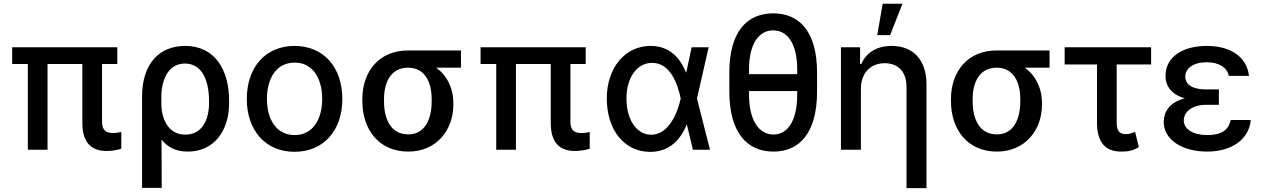

<svg xmlns="http://www.w3.org/2000/svg" viewBox="-20 -797 6720 1022"><path d="M604.4 -545.5H44.7V-456.3H128.2V0H233V-456.3H418.3V-141C418.7 -33 470.9 6.7 547.2 6.7C581.7 6.7 607.6 0 625.7 -5.3V-94.5C615.8 -92.3 598.4 -88.8 583.1 -88.8C551.1 -88.8 523.1 -98.4 523.1 -147V-456.3H604.4Z M736.2 -282.7V203.1H840.9L839.8 -54C872.5 -13.1 916.5 9.9 979.8 9.9C1115.8 9.9 1199.6 -96.6 1199.6 -248.6V-258.5C1199.6 -430.8 1120.4 -552.6 965.2 -552.6C831.7 -552.6 736.2 -462 736.2 -282.7ZM838.8 -235.1V-279.1C838.1 -368.3 873.9 -458.8 963.8 -458.8C1054.7 -458.8 1092.7 -370.7 1092.7 -258.5V-248.6C1092.7 -160.2 1056.1 -80.3 966.6 -80.3C872.5 -80.3 842 -168.3 838.8 -235.1Z M1547.9 11C1701.7 11 1802.2 -101.6 1802.2 -270.2C1802.2 -440 1701.7 -552.6 1547.9 -552.6C1394.2 -552.6 1293.7 -440 1293.7 -270.2C1293.7 -101.6 1394.2 11 1547.9 11ZM1400.9 -270.6C1400.9 -375 1447.8 -463.8 1548.3 -463.8C1648.1 -463.8 1695 -375 1695 -270.6C1695 -165.8 1648.1 -78.1 1548.3 -78.1C1447.8 -78.1 1400.9 -165.8 1400.9 -270.6Z M1908.7 -269.9V-258.5C1908.7 -106.2 1998.2 9.9 2153.1 9.9C2305.4 9.9 2393.1 -106.9 2393.1 -238.6V-248.6C2393.1 -329.2 2358.3 -396 2301.8 -436.8H2433.6V-528.4H2151.6C1997.9 -528.4 1908.7 -416.5 1908.7 -269.9ZM2024.1 -258.5V-269.9C2024.1 -359.4 2061.1 -436.8 2151.6 -436.8C2242.2 -436.8 2277.7 -359.4 2277.7 -269.9V-258.5C2277.7 -162.6 2242.2 -81.7 2153.1 -81.7C2060.4 -81.7 2024.1 -162.6 2024.1 -258.5Z M3097.7 -545.5H2538V-456.3H2621.4V0H2726.2V-456.3H2911.6V-141C2911.9 -33 2964.1 6.7 3040.5 6.7C3074.9 6.7 3100.9 0 3119 -5.3V-94.5C3109 -92.3 3091.6 -88.8 3076.3 -88.8C3044.4 -88.8 3016.3 -98.4 3016.3 -147V-456.3H3097.7Z M3438.6 11.4C3538.7 12.4 3600.5 -48.7 3634.9 -133.2H3636.4L3668.3 0H3759.2L3690 -272.7L3752.1 -545.5H3661.6L3634.2 -416.9L3631.7 -410.5C3598.4 -494.7 3539.1 -552.6 3443.2 -552.6C3308.2 -552.6 3209.9 -437.5 3209.9 -272.7C3209.9 -106.9 3301.8 10.3 3438.6 11.4ZM3314.6 -272C3314.6 -383.5 3369.7 -462.4 3451.3 -462.4C3550.8 -462.4 3588.4 -344.1 3603 -274.1V-271.3C3587.7 -201 3541.9 -79.9 3446 -79.9C3367.2 -79.9 3314.6 -161.9 3314.6 -272Z M4329.2 -310.4V-409.8C4329.2 -627.5 4236.5 -725.9 4095.5 -725.9C3955.6 -725.9 3861.9 -627.1 3862.2 -409.8V-310.4C3861.9 -90.9 3956.7 9.9 4096.9 9.9C4236.9 9.9 4329.2 -90.9 4329.2 -310.4ZM3967 -293.3V-312.1H4223.4V-293.3C4223.4 -154.5 4173.3 -81 4096.9 -81C4019.5 -81 3967 -157 3967 -293.3ZM3967 -402.3V-427.2C3967 -562.9 4018.5 -635.3 4095.5 -635.3C4172.2 -635.3 4223.4 -564.6 4223.4 -427.2V-402.3Z M4562.5 -323.9C4562.5 -410.9 4616.5 -460.6 4689.6 -460.6C4762.1 -460.6 4805.4 -413 4805.4 -334.2V204.5H4911.6V-346.9C4911.6 -482.2 4837.7 -552.6 4725.9 -552.6C4644.2 -552.6 4590.2 -514.9 4565 -456.7H4558.2V-545.5H4456.3V0H4562.5ZM4649.5 -610.1H4718L4783.7 -777H4678.3Z M5041.9 -269.9V-258.5C5041.9 -106.2 5131.4 9.9 5286.2 9.9C5438.6 9.9 5526.3 -106.9 5526.3 -238.6V-248.6C5526.3 -329.2 5491.5 -396 5435 -436.8H5566.8V-528.4H5284.8C5131 -528.4 5041.9 -416.5 5041.9 -269.9ZM5157.3 -258.5V-269.9C5157.3 -359.4 5194.2 -436.8 5284.8 -436.8C5375.4 -436.8 5410.9 -359.4 5410.9 -269.9V-258.5C5410.9 -162.6 5375.4 -81.7 5286.2 -81.7C5193.5 -81.7 5157.3 -162.6 5157.3 -258.5Z M6107.2 -545.5H5647V-453.8H5819.2V-146.3C5819.2 -36.6 5865.1 9.9 5948.9 9.9C5982.2 9.9 6009.9 6 6041.9 -14.2L6021.7 -95.9C6009.6 -90.2 5994.7 -83.1 5975.9 -83.1C5951 -83.1 5924 -87.4 5924 -143.1V-453.8H6107.2Z M6468 -321H6398.8C6326.3 -321 6289.4 -348 6289.1 -389.2C6289.4 -433.2 6332 -465.6 6402.3 -465.6C6468.8 -465.6 6511.7 -438.2 6521 -393.1H6628.2C6617.5 -493.3 6530.5 -552.6 6404.8 -552.6C6274.5 -552.6 6184.3 -494 6183.9 -393.1C6183.9 -347.3 6207 -296.2 6286.6 -273.8C6200.6 -251.4 6174.4 -197.1 6174.4 -148.1C6174.4 -52.6 6273.8 9.9 6405.9 9.9C6533.7 9.9 6628.2 -53.3 6637.8 -158.4H6530.9C6519.5 -104.4 6481.5 -78.1 6406.2 -78.1C6329.2 -78.1 6281.2 -110.4 6281.2 -155.5C6281.2 -204.9 6329.9 -239 6398.8 -239H6468Z"/></svg>

Font: Margiela Sans Medium
Style: Regular
Weight: 500
Designer: Stefan Endress, Andreas Faust
Version: Version 1.100;FEAKit 1.0